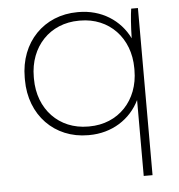

<svg xmlns="http://www.w3.org/2000/svg" viewBox="-52 -574 769 824"><g transform="rotate(-5 332.5 -162.5)"><path d="M534 200H572V-520H543C539 -496 535 -445 534 -393C495 -473 415 -525 316 -525H312C167 -525 62 -417 62 -265V-255C62 -103 167 5 312 5H316C415 5 495 -47 534 -127ZM315 -32C190 -32 101 -125 101 -256V-264C101 -395 190 -488 315 -488H320C445 -488 534 -395 534 -264V-256C534 -125 445 -32 320 -32Z"/></g></svg>

Font: Fixel Display ExtraLight
Style: Regular
Weight: 200
Designer: AlfaBravo + MacPaw
Foundry: Kyrylo Tkachov, Marchela Mozhyna, Serhii Makarenko, Maria Weinstein, Zakhar Kryvoshyya
Version: Version 1.211